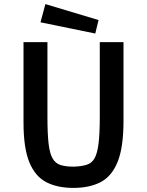

<svg xmlns="http://www.w3.org/2000/svg" viewBox="-20 -905 719 939"><path d="M339 14Q261 14 206.5 -14Q152 -42 123.5 -111.5Q95 -181 95 -305V-699H212V-333Q212 -252 217.5 -203.5Q223 -155 237 -130.5Q251 -106 276 -98Q301 -90 339 -90Q378 -91 403.5 -99Q429 -107 442.5 -131Q456 -155 462 -203Q468 -251 468 -333V-699H584V-314Q584 -185 555.5 -114Q527 -43 472.5 -14.5Q418 14 339 14ZM446 -741 178 -796 202 -885 462 -807Z"/></svg>

Font: Ruda
Style: Bold
Weight: 700
Designer: Mariela Monsalve and Angelina Sanchez
Foundry: Mariela Monsalve and Angelina Sanchez
Version: Version 2.000